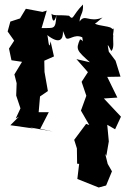

<svg xmlns="http://www.w3.org/2000/svg" viewBox="-20 -593 573 854"><path d="M273 -424C287 -411 310 -444 346 -427C351 -384 358 -412 336 -418C316 -373 322 -368 380 -316L320 -330L371 -272L343 -229L364 -167L340 -101C353 -80 364 -58 377 -37L363 -42L310 29L322 67L323 135L332 136L324 203L419 241L452 232L478 169L459 136L448 91L453 100L464 36L457 -38L492 -18L518 -74L442 -155L502 -159L457 -251L516 -252L494 -323L464 -363C460 -389 452 -411 475 -366C490 -380 481 -412 484 -436C479 -432 493 -478 479 -463C477 -478 418 -476 401 -489C401 -489 394 -478 436 -515C376 -490 358 -534 334 -497C335 -531 352 -531 349 -573C299 -522 308 -500 287 -523C240 -528 219 -521 209 -532C215 -473 230 -515 231 -528C227 -458 222 -470 165 -468L188 -546L169 -540L95 -554L69 -511L26 -497L14 -453L43 -412L20 -377L31 -325L78 -318L44 -262L54 -223L52 -168L71 -111L50 -66L64 -74L26 -36L132 -21L109 -27L215 -8L159 -20L197 -94H152L158 -164L193 -188L178 -273L177 -323L220 -342L205 -409C197 -357 194 -434 190 -437C245 -394 262 -417 260 -455Z"/></svg>

Font: Asimov Aggro
Style: Condensed
Weight: 500
Designer: Google
Version: Version 2.000980; 2014